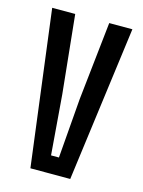

<svg xmlns="http://www.w3.org/2000/svg" viewBox="-96 -659 535 717"><g transform="rotate(15 171.0 -300.0)"><path d="M92.5 0 16 -600H105L136 -297.5L154.5 -66.5H185L203.5 -297.5L236.5 -600H326L246.5 0Z"/></g></svg>

Font: Big Shoulders Display Thin SemiBold
Style: Regular
Weight: 600
Version: Version 2.002